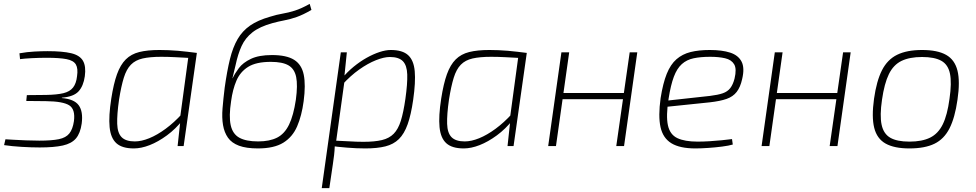

<svg xmlns="http://www.w3.org/2000/svg" viewBox="-20 -751 5015 987"><path d="M224 -488Q301 -488 345.5 -477.5Q390 -467 406.5 -438.5Q423 -410 416 -359Q409 -309 384 -281.5Q359 -254 299 -249L297 -247Q361 -242 384.5 -210Q408 -178 400 -116Q393 -66 370.5 -39.5Q348 -13 303 -3Q258 7 184 7Q142 7 91.5 4Q41 1 1 -5L8 -35Q23 -34 50.5 -32.5Q78 -31 113 -29.5Q148 -28 182 -28Q246 -28 282.5 -35.5Q319 -43 336.5 -65Q354 -87 360 -128Q368 -189 336 -209.5Q304 -230 216 -231L115 -232L118 -262L218 -263Q273 -264 306 -272Q339 -280 355.5 -301Q372 -322 376 -359Q382 -399 370 -419.5Q358 -440 322 -447Q286 -454 220 -454Q182 -454 143.5 -452Q105 -450 83 -447L80 -477Q119 -484 157 -486Q195 -488 224 -488Z M800 -494Q823 -494 846.5 -493Q870 -492 894.5 -490Q919 -488 943 -485Q967 -482 992 -479L975 -452Q920 -455 882 -457Q844 -459 809 -459Q751 -459 713.5 -450.5Q676 -442 653 -418.5Q630 -395 616.5 -351.5Q603 -308 592 -239Q581 -162 582.5 -114.5Q584 -67 605.5 -45.5Q627 -24 673 -24Q707 -24 747.5 -40.5Q788 -57 831.5 -89Q875 -121 916 -166L920 -135Q883 -88 838 -55Q793 -22 749.5 -5Q706 12 668 12Q608 12 578.5 -14.5Q549 -41 543.5 -97.5Q538 -154 552 -244Q564 -321 581.5 -369.5Q599 -418 626.5 -445.5Q654 -473 696 -483.5Q738 -494 800 -494ZM951 -479H992L924 0H893L906 -120L903 -125Z M1306 12Q1246 12 1208.5 -2Q1171 -16 1152 -43Q1133 -70 1126.5 -108Q1120 -146 1124 -194.5Q1128 -243 1135 -300Q1147 -386 1162 -447Q1177 -508 1201.5 -550Q1226 -592 1265.5 -619.5Q1305 -647 1368 -665Q1403 -676 1433 -681Q1463 -686 1496 -696.5Q1529 -707 1572 -731L1581 -700Q1538 -675 1505 -663.5Q1472 -652 1442.5 -646.5Q1413 -641 1380 -632Q1315 -614 1278 -585Q1241 -556 1222 -514.5Q1203 -473 1191 -416Q1187 -400 1183 -383Q1179 -366 1175 -349H1176Q1187 -373 1208 -401Q1229 -429 1270 -448.5Q1311 -468 1378 -468Q1453 -468 1492 -443.5Q1531 -419 1541.5 -366.5Q1552 -314 1541 -231Q1531 -156 1507.5 -101.5Q1484 -47 1436.5 -17.5Q1389 12 1306 12ZM1307 -24Q1366 -24 1404.5 -43.5Q1443 -63 1466 -110.5Q1489 -158 1501 -239Q1511 -313 1502.5 -355Q1494 -397 1463 -415Q1432 -433 1372 -433Q1297 -433 1256 -407.5Q1215 -382 1195.5 -336.5Q1176 -291 1168 -231Q1156 -153 1166 -107.5Q1176 -62 1210.5 -43Q1245 -24 1307 -24Z M1989 -494Q2049 -494 2078 -467.5Q2107 -441 2112 -385Q2117 -329 2104 -238Q2093 -161 2075.5 -112Q2058 -63 2030.5 -36Q2003 -9 1961 1.5Q1919 12 1858 12Q1835 12 1812 11Q1789 10 1764.5 8Q1740 6 1716 3.5Q1692 1 1668 -3L1682 -29Q1736 -27 1774.5 -24.5Q1813 -22 1848 -22Q1906 -22 1943.5 -31Q1981 -40 2004 -63.5Q2027 -87 2040.5 -130Q2054 -173 2064 -243Q2075 -321 2073.5 -368Q2072 -415 2051 -436.5Q2030 -458 1984 -458Q1954 -458 1912.5 -441.5Q1871 -425 1826.5 -393.5Q1782 -362 1740 -316L1736 -346Q1765 -381 1798 -408Q1831 -435 1865 -454Q1899 -473 1931 -483.5Q1963 -494 1989 -494ZM1763 -482 1750 -355 1753 -350 1707 -18 1701 -1Q1700 25 1697.5 46Q1695 67 1691 94L1673 216H1634L1732 -482Z M2496 -494Q2519 -494 2542.5 -493Q2566 -492 2590.5 -490Q2615 -488 2639 -485Q2663 -482 2688 -479L2671 -452Q2616 -455 2578 -457Q2540 -459 2505 -459Q2447 -459 2409.5 -450.5Q2372 -442 2349 -418.5Q2326 -395 2312.5 -351.5Q2299 -308 2288 -239Q2277 -162 2278.5 -114.5Q2280 -67 2301.5 -45.5Q2323 -24 2369 -24Q2403 -24 2443.5 -40.5Q2484 -57 2527.5 -89Q2571 -121 2612 -166L2616 -135Q2579 -88 2534 -55Q2489 -22 2445.5 -5Q2402 12 2364 12Q2304 12 2274.5 -14.5Q2245 -41 2239.5 -97.5Q2234 -154 2248 -244Q2260 -321 2277.5 -369.5Q2295 -418 2322.5 -445.5Q2350 -473 2392 -483.5Q2434 -494 2496 -494ZM2647 -479H2688L2620 0H2589L2602 -120L2599 -125Z M2906 -482 2838 0H2798L2866 -482ZM3196 -273 3191 -241H2866L2870 -273ZM3256 -482 3188 0H3148L3217 -482Z M3629 -494Q3692 -494 3733.5 -480.5Q3775 -467 3792 -434.5Q3809 -402 3795 -344Q3786 -303 3767 -278.5Q3748 -254 3715 -242.5Q3682 -231 3629 -225L3388 -200L3393 -232L3630 -258Q3671 -263 3695.5 -271.5Q3720 -280 3734 -298Q3748 -316 3756 -347Q3768 -397 3754 -420.5Q3740 -444 3707.5 -451.5Q3675 -459 3631 -459Q3582 -459 3546 -451.5Q3510 -444 3485 -421.5Q3460 -399 3444 -356.5Q3428 -314 3417 -244Q3403 -155 3413.5 -107Q3424 -59 3462 -41Q3500 -23 3566 -23Q3595 -23 3627.5 -25Q3660 -27 3690 -30Q3720 -33 3743 -36L3747 -8Q3727 -2 3692 2.5Q3657 7 3620 9.5Q3583 12 3555 12Q3475 12 3431.5 -14.5Q3388 -41 3375.5 -97.5Q3363 -154 3376 -247Q3388 -323 3407.5 -371.5Q3427 -420 3457.5 -446.5Q3488 -473 3530 -483.5Q3572 -494 3629 -494Z M4003 -482 3935 0H3895L3963 -482ZM4293 -273 4288 -241H3963L3967 -273ZM4353 -482 4285 0H4245L4314 -482Z M4720 -494Q4799 -494 4843.5 -469Q4888 -444 4902 -388Q4916 -332 4902 -238Q4889 -146 4861 -91Q4833 -36 4783.5 -12Q4734 12 4655 12Q4577 12 4532.5 -13Q4488 -38 4474 -94Q4460 -150 4473 -243Q4486 -335 4514 -390Q4542 -445 4592 -469.5Q4642 -494 4720 -494ZM4720 -458Q4656 -458 4614.5 -438Q4573 -418 4549.5 -370Q4526 -322 4514 -238Q4502 -157 4512 -110Q4522 -63 4556.5 -43Q4591 -23 4655 -23Q4720 -23 4761.5 -43.5Q4803 -64 4826.5 -112Q4850 -160 4861 -243Q4873 -325 4863.5 -372Q4854 -419 4819 -438.5Q4784 -458 4720 -458Z"/></svg>

Font: Exo 2 ExtraLight
Style: Italic
Weight: 250
Italic angle: -8°
Designer: Natanael Gama
Foundry: Natanael Gama
Version: Version 2.010